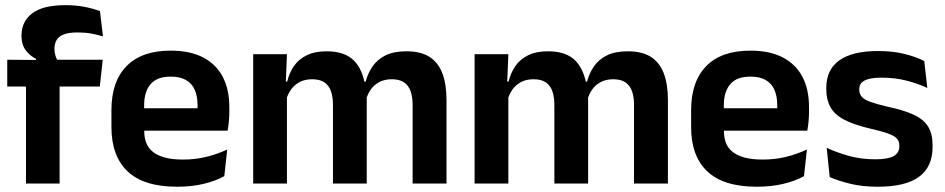

<svg xmlns="http://www.w3.org/2000/svg" viewBox="-20 -696 3582 728"><path d="M228.5 -676.5Q267.5 -676.5 300.5 -670Q333.5 -663.5 359 -654L370.5 -558Q349 -564.5 325.8 -568.8Q302.5 -573 274.5 -573Q241 -573 221.8 -565.5Q202.5 -558 194.5 -544Q186.5 -530 186.5 -511V-509.5Q186.5 -496 190.5 -484Q194.5 -472 200 -462.5L116.5 -459.5V-473Q93.5 -484 77.5 -505.5Q61.5 -527 61.5 -559V-561.5Q61.5 -614.5 102.2 -645.5Q143 -676.5 228.5 -676.5ZM78.5 0V-433H206V0ZM7.5 -368V-469.5L131.5 -468.5L181.5 -469.5H369.5L358.5 -368Z M651.5 12Q525.5 12 464 -46Q402.5 -104 402.5 -214V-278Q402.5 -387 460 -445.5Q517.5 -504 627 -504Q701 -504 750.5 -478Q800 -452 824.8 -404.2Q849.5 -356.5 849.5 -290V-272.5Q849.5 -254.5 847.8 -235.8Q846 -217 843 -200.5H727Q728.5 -228 728.8 -252.8Q729 -277.5 729 -297.5Q729 -332 718 -356.2Q707 -380.5 684.5 -393Q662 -405.5 627 -405.5Q575.5 -405.5 551 -377Q526.5 -348.5 526.5 -296V-250.5L527 -236V-197.5Q527 -174.5 534.2 -155Q541.5 -135.5 558.5 -121.2Q575.5 -107 603.8 -99Q632 -91 674.5 -91Q720.5 -91 762.2 -101.2Q804 -111.5 841.5 -129L830.5 -28Q797 -9.5 751.8 1.2Q706.5 12 651.5 12ZM470.5 -200.5V-285.5H817V-200.5Z M1544.5 0V-298Q1544.5 -328 1537 -349.8Q1529.5 -371.5 1512.2 -383.5Q1495 -395.5 1465.5 -395.5Q1438.5 -395.5 1418.5 -385Q1398.5 -374.5 1386 -356.8Q1373.5 -339 1367.5 -316.5L1353.5 -386.5H1366.5Q1374.5 -418 1392.5 -444.2Q1410.5 -470.5 1441.8 -486Q1473 -501.5 1521 -501.5Q1574.5 -501.5 1607.8 -480.8Q1641 -460 1657 -418.8Q1673 -377.5 1673 -316.5V0ZM940 0V-490.5H1068L1063 -366L1068 -360.5V0ZM1242.5 0V-298Q1242.5 -328 1235 -349.8Q1227.5 -371.5 1210.2 -383.5Q1193 -395.5 1163.5 -395.5Q1136 -395.5 1116.2 -385Q1096.5 -374.5 1083.8 -356.8Q1071 -339 1065 -316.5L1045 -386.5H1069Q1076.5 -419 1094.2 -445Q1112 -471 1142.5 -486.2Q1173 -501.5 1218.5 -501.5Q1287 -501.5 1321.8 -466.5Q1356.5 -431.5 1365.5 -364.5Q1367.5 -354.5 1369 -341.2Q1370.5 -328 1370.5 -316.5V0Z M2384 0V-298Q2384 -328 2376.5 -349.8Q2369 -371.5 2351.8 -383.5Q2334.5 -395.5 2305 -395.5Q2278 -395.5 2258 -385Q2238 -374.5 2225.5 -356.8Q2213 -339 2207 -316.5L2193 -386.5H2206Q2214 -418 2232 -444.2Q2250 -470.5 2281.2 -486Q2312.5 -501.5 2360.5 -501.5Q2414 -501.5 2447.2 -480.8Q2480.5 -460 2496.5 -418.8Q2512.5 -377.5 2512.5 -316.5V0ZM1779.5 0V-490.5H1907.5L1902.5 -366L1907.5 -360.5V0ZM2082 0V-298Q2082 -328 2074.5 -349.8Q2067 -371.5 2049.8 -383.5Q2032.5 -395.5 2003 -395.5Q1975.5 -395.5 1955.8 -385Q1936 -374.5 1923.2 -356.8Q1910.5 -339 1904.5 -316.5L1884.5 -386.5H1908.5Q1916 -419 1933.8 -445Q1951.5 -471 1982 -486.2Q2012.5 -501.5 2058 -501.5Q2126.5 -501.5 2161.2 -466.5Q2196 -431.5 2205 -364.5Q2207 -354.5 2208.5 -341.2Q2210 -328 2210 -316.5V0Z M2849.5 12Q2723.5 12 2662 -46Q2600.5 -104 2600.5 -214V-278Q2600.5 -387 2658 -445.5Q2715.5 -504 2825 -504Q2899 -504 2948.5 -478Q2998 -452 3022.8 -404.2Q3047.5 -356.5 3047.5 -290V-272.5Q3047.5 -254.5 3045.8 -235.8Q3044 -217 3041 -200.5H2925Q2926.5 -228 2926.8 -252.8Q2927 -277.5 2927 -297.5Q2927 -332 2916 -356.2Q2905 -380.5 2882.5 -393Q2860 -405.5 2825 -405.5Q2773.5 -405.5 2749 -377Q2724.5 -348.5 2724.5 -296V-250.5L2725 -236V-197.5Q2725 -174.5 2732.2 -155Q2739.5 -135.5 2756.5 -121.2Q2773.5 -107 2801.8 -99Q2830 -91 2872.5 -91Q2918.5 -91 2960.2 -101.2Q3002 -111.5 3039.5 -129L3028.5 -28Q2995 -9.5 2949.8 1.2Q2904.5 12 2849.5 12ZM2668.5 -200.5V-285.5H3015V-200.5Z M3308.5 12Q3249.5 12 3203.8 0.8Q3158 -10.5 3126 -24.5L3114.5 -135.5Q3152.5 -118 3198.2 -105Q3244 -92 3299 -92Q3347 -92 3368.5 -104.2Q3390 -116.5 3390 -141V-144Q3390 -160.5 3380.2 -171Q3370.5 -181.5 3346 -190.2Q3321.5 -199 3277 -209Q3215.5 -223.5 3179.8 -242.8Q3144 -262 3128.5 -290.2Q3113 -318.5 3113 -358V-362.5Q3113 -432 3162.5 -467.2Q3212 -502.5 3309 -502.5Q3366.5 -502.5 3410.8 -491.2Q3455 -480 3484.5 -464.5L3496 -362.5Q3461 -379 3417.5 -390.2Q3374 -401.5 3324 -401.5Q3291.5 -401.5 3272.8 -396.2Q3254 -391 3246 -381.5Q3238 -372 3238 -358.5V-356Q3238 -341 3246.8 -330Q3255.5 -319 3279 -310.2Q3302.5 -301.5 3345 -291.5Q3407 -278.5 3444.5 -261Q3482 -243.5 3499 -216.2Q3516 -189 3516 -145V-139Q3516 -63 3464.5 -25.5Q3413 12 3308.5 12Z"/></svg>

Font: Anek Gujarati Medium SemiBold
Style: Regular
Weight: 600
Version: Version 1.003